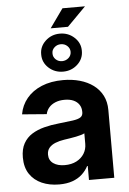

<svg xmlns="http://www.w3.org/2000/svg" viewBox="-61 -961 684 1015"><g transform="rotate(-5 281.0 -454.0)"><path d="M211.9 9.8Q160.2 9.8 119.6 -8.1Q79.1 -25.9 55.7 -61Q32.2 -96.2 32.2 -148.9Q32.2 -193.4 48.8 -223.1Q65.4 -252.9 94 -270.8Q122.6 -288.6 159.2 -298.1Q195.8 -307.6 235.8 -311.5Q283.2 -316.4 312 -320.6Q340.8 -324.7 353.5 -333.3Q366.2 -341.8 366.2 -359.4V-362.3Q366.2 -384.3 355.7 -400.1Q345.2 -416 325.9 -424.8Q306.6 -433.6 278.3 -433.6Q250.5 -433.6 229.2 -424.8Q208 -416 195.1 -400.9Q182.1 -385.7 178.2 -366.2L47.9 -376.5Q56.2 -424.3 86.2 -460.7Q116.2 -497.1 165.3 -517.6Q214.4 -538.1 279.8 -538.1Q327.1 -538.1 367.9 -526.6Q408.7 -515.1 439.5 -492.4Q470.2 -469.7 487.3 -436.5Q504.4 -403.3 504.4 -359.9V0H370.1V-74.2H366.7Q354 -49.8 333.3 -30.8Q312.5 -11.7 282.5 -1Q252.4 9.8 211.9 9.8ZM249.5 -89.4Q285.6 -89.4 312 -103Q338.4 -116.7 352.8 -139.9Q367.2 -163.1 367.2 -191.9V-248Q360.8 -244.1 348.9 -240.7Q336.9 -237.3 321.8 -234.1Q306.6 -231 290.3 -228.5Q273.9 -226.1 258.3 -223.6Q232.4 -219.7 211.4 -211.4Q190.4 -203.1 178.2 -188.7Q166 -174.3 166 -152.3Q166 -122.1 189.2 -105.7Q212.4 -89.4 249.5 -89.4ZM238.3 -816.4 309.6 -916.5H429.2L330.1 -816.4ZM284.2 -582.5Q239.3 -582.5 207.5 -611.8Q175.8 -641.1 176.3 -683.6Q175.8 -725.1 207.5 -754.6Q239.3 -784.2 284.2 -784.2Q329.1 -784.2 360.8 -754.6Q392.6 -725.1 392.1 -683.6Q392.6 -641.1 360.8 -611.8Q329.1 -582.5 284.2 -582.5ZM284.2 -638.2Q304.2 -638.7 318.4 -651.6Q332.5 -664.6 332.5 -683.6Q332.5 -701.7 318.6 -714.8Q304.7 -728 284.2 -728Q264.2 -728 250 -714.8Q235.8 -701.7 236.3 -683.6Q235.8 -664.6 249.8 -651.4Q263.7 -638.2 284.2 -638.2Z"/></g></svg>

Font: Inter Cardless Tabular Bold
Style: Bold
Weight: 700
Designer: Rasmus Andersson
Foundry: rsms
Version: Version 4.000;git-4fc901f